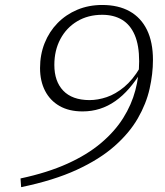

<svg xmlns="http://www.w3.org/2000/svg" viewBox="-20 -728 665 772"><path d="M65 24.5 62.5 -10.5Q170.5 -33.5 250.8 -69.8Q331 -106 386.2 -152.8Q441.5 -199.5 475.2 -253.2Q509 -307 524.2 -364.8Q539.5 -422.5 539.5 -481.5Q539.5 -545.5 521.8 -587Q504 -628.5 470.8 -648.5Q437.5 -668.5 391 -668.5Q334 -668.5 290.5 -642.5Q247 -616.5 222.8 -571Q198.5 -525.5 198.5 -467Q198.5 -401 234.2 -363.5Q270 -326 339 -325.5Q373.5 -325.5 409 -337.5Q444.5 -349.5 479 -378Q513.5 -406.5 543 -456L551 -444Q526.5 -404 500 -373.2Q473.5 -342.5 444 -321.8Q414.5 -301 381.5 -290.5Q348.5 -280 312 -280Q257.5 -280 219.5 -301.8Q181.5 -323.5 161.2 -362.8Q141 -402 141 -454.5Q141 -508.5 159.5 -554.8Q178 -601 211.5 -635.2Q245 -669.5 290.8 -688.8Q336.5 -708 391 -708Q456 -708 501.5 -682.5Q547 -657 571 -607.8Q595 -558.5 595 -487Q595 -431 581.5 -371Q568 -311 534.2 -252.2Q500.5 -193.5 440.5 -140.5Q380.5 -87.5 288.2 -45Q196 -2.5 65 24.5Z"/></svg>

Font: Newsreader 9pt Light
Style: Italic
Weight: 300
Italic angle: -17°
Designer: Hugues Gentile
Foundry: Production Type
Version: Version 1.003